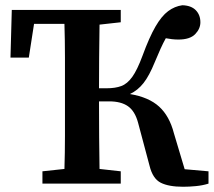

<svg xmlns="http://www.w3.org/2000/svg" viewBox="-20 -701 817 733"><path d="M679 12Q624 12 593.5 -3.5Q563 -19 551 -68L507 -233Q495 -277 468.5 -295.5Q442 -314 397 -314H358Q358 -242 358.5 -179Q359 -116 360 -56L441 -47V0H142V-47L226 -56Q228 -118 228 -182Q228 -246 228 -310V-353Q228 -417 228 -481.5Q228 -546 226 -610H110L90 -481H20L25 -663H441V-616L360 -607Q359 -545 358.5 -482Q358 -419 358 -364H387Q420 -364 443 -372.5Q466 -381 485 -407.5Q504 -434 524 -488Q550 -559 573.5 -599.5Q597 -640 622 -658.5Q647 -677 676 -681Q710 -680 727.5 -662Q745 -644 745 -616Q745 -591 725 -570.5Q705 -550 661 -550Q648 -550 636 -551.5Q624 -553 613 -555Q603 -537 593 -515Q583 -493 571 -464Q550 -412 528 -384Q506 -356 476 -342Q548 -330 587.5 -294Q627 -258 644 -192L685 -55L776 -47V0Q754 7 728 9.5Q702 12 679 12Z"/></svg>

Font: Source Serif Pro Semibold
Style: Regular
Weight: 600
Designer: Frank Grießhammer
Foundry: Adobe Systems Incorporated
Version: Version 3.000;hotconv 1.0.109;makeotfexe 2.5.65596